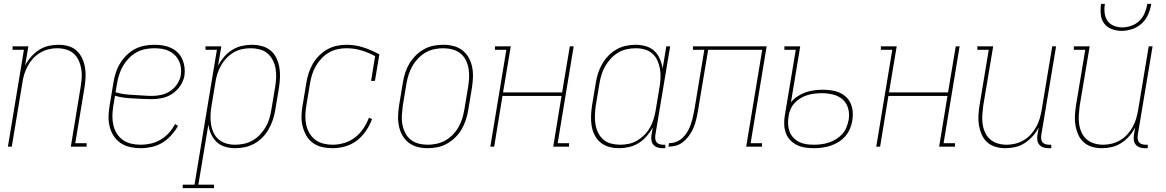

<svg xmlns="http://www.w3.org/2000/svg" viewBox="-20 -760 6040 995"><path d="M21 0 104 -502H45V-520H127L110 -420Q122 -444 140.5 -465Q159 -486 182 -501Q205 -516 231 -522Q257 -528 283 -528Q309 -528 334 -521Q359 -514 377 -497.5Q395 -481 405.5 -458.5Q416 -436 420.5 -411Q425 -386 423.5 -359.5Q422 -333 418 -307L370 -18H429V0H347L398 -310Q402 -334 403.5 -357.5Q405 -381 401 -404Q397 -427 387.5 -447.5Q378 -468 361.5 -482.5Q345 -497 322.5 -503.5Q300 -510 276 -510Q254 -510 231.5 -504.5Q209 -499 188.5 -487Q168 -475 151.5 -457Q135 -439 124 -418.5Q113 -398 106 -376Q99 -354 96 -331L41 0Z M709 8Q681 8 654 2Q627 -4 605.5 -18.5Q584 -33 569.5 -55Q555 -77 548.5 -103Q542 -129 542.5 -157Q543 -185 548 -213L568 -333Q572 -358 580 -383Q588 -408 602 -431Q616 -454 635.5 -473.5Q655 -493 678.5 -505.5Q702 -518 728 -523Q754 -528 780 -528Q802 -528 824 -524.5Q846 -521 865.5 -512Q885 -503 900.5 -488Q916 -473 924.5 -454Q933 -435 936 -413Q939 -391 936 -368Q931 -341 914.5 -316Q898 -291 873.5 -274.5Q849 -258 821 -252Q793 -246 765 -246Q741 -246 717.5 -247.5Q694 -249 669.5 -250Q645 -251 621.5 -254Q598 -257 576 -264L567 -210Q563 -185 562.5 -160Q562 -135 567.5 -111.5Q573 -88 585.5 -68Q598 -48 617 -34.5Q636 -21 660 -15.5Q684 -10 709 -10Q735 -10 761.5 -16Q788 -22 812 -36Q836 -50 855 -71Q874 -92 887 -117L903 -108Q888 -82 867.5 -59Q847 -36 821.5 -20.5Q796 -5 766.5 1.5Q737 8 709 8ZM769 -263Q792 -263 816.5 -268.5Q841 -274 862.5 -288.5Q884 -303 898.5 -325Q913 -347 917 -371Q920 -391 917.5 -410Q915 -429 906.5 -446Q898 -463 885 -475.5Q872 -488 855 -496Q838 -504 819 -507Q800 -510 780 -510Q757 -510 733.5 -505.5Q710 -501 688 -489Q666 -477 648.5 -459Q631 -441 618.5 -420Q606 -399 598.5 -376Q591 -353 587 -330L579 -282Q601 -275 624.5 -272Q648 -269 672.5 -268Q697 -267 720.5 -265Q744 -263 769 -263Z M927 215V197H988L1104 -502H1045V-520H1127L1110 -420Q1123 -444 1141.5 -465.5Q1160 -487 1183.5 -501.5Q1207 -516 1233 -522Q1259 -528 1285 -528Q1312 -528 1337.5 -521Q1363 -514 1382 -498.5Q1401 -483 1412 -460Q1423 -437 1427.5 -412Q1432 -387 1431 -360.5Q1430 -334 1426 -307L1406 -187Q1402 -162 1393.5 -137.5Q1385 -113 1372 -90Q1359 -67 1340.5 -48Q1322 -29 1298.5 -16Q1275 -3 1249.5 2.5Q1224 8 1199 8Q1172 8 1146.5 0.5Q1121 -7 1103 -24Q1085 -41 1074 -65Q1063 -89 1060 -115L1008 197H1089V215ZM1198 -10Q1221 -10 1244.5 -15Q1268 -20 1289 -32Q1310 -44 1327 -62Q1344 -80 1356.5 -101Q1369 -122 1375.5 -144.5Q1382 -167 1386 -190L1406 -310Q1410 -334 1411 -358Q1412 -382 1408 -405Q1404 -428 1393.5 -448.5Q1383 -469 1366 -483.5Q1349 -498 1326 -504Q1303 -510 1279 -510Q1256 -510 1233 -505Q1210 -500 1189.5 -487.5Q1169 -475 1152.5 -457.5Q1136 -440 1124.5 -419Q1113 -398 1106 -376Q1099 -354 1096 -331L1076 -211Q1072 -187 1071 -163Q1070 -139 1073.5 -116.5Q1077 -94 1086.5 -73Q1096 -52 1113 -37.5Q1130 -23 1152 -16.5Q1174 -10 1198 -10Z M1704 8Q1676 8 1649.5 2Q1623 -4 1602 -19Q1581 -34 1568 -56.5Q1555 -79 1548.5 -104.5Q1542 -130 1542.5 -157.5Q1543 -185 1548 -213L1568 -333Q1572 -358 1580 -382.5Q1588 -407 1601.5 -430Q1615 -453 1634 -472Q1653 -491 1676 -504Q1699 -517 1724.5 -522.5Q1750 -528 1775 -528Q1821 -528 1864 -514Q1907 -500 1946 -478L1923 -341H1903L1924 -469Q1891 -487 1853.5 -498.5Q1816 -510 1775 -510Q1752 -510 1729 -505Q1706 -500 1685 -488Q1664 -476 1647 -458Q1630 -440 1617.5 -419Q1605 -398 1598 -375.5Q1591 -353 1587 -330L1567 -210Q1563 -185 1562.5 -160.5Q1562 -136 1567 -113Q1572 -90 1584 -69.5Q1596 -49 1614 -35.5Q1632 -22 1655.5 -16Q1679 -10 1704 -10Q1733 -10 1763.5 -19Q1794 -28 1819.5 -47.5Q1845 -67 1863 -94Q1881 -121 1892 -150L1908 -143Q1897 -112 1877 -82.5Q1857 -53 1830 -32Q1803 -11 1769.5 -1.5Q1736 8 1704 8Z M2196 8Q2169 8 2143.5 1.5Q2118 -5 2098 -20.5Q2078 -36 2065.5 -58Q2053 -80 2047.5 -106Q2042 -132 2043 -159Q2044 -186 2048 -213L2068 -333Q2072 -358 2080 -383Q2088 -408 2101.5 -430.5Q2115 -453 2134.5 -472.5Q2154 -492 2177.5 -505Q2201 -518 2226.5 -523Q2252 -528 2277 -528Q2304 -528 2330 -521.5Q2356 -515 2376 -499.5Q2396 -484 2408.5 -462Q2421 -440 2426.5 -414Q2432 -388 2431 -361Q2430 -334 2426 -307L2406 -187Q2402 -162 2393.5 -137Q2385 -112 2372 -89.5Q2359 -67 2339 -47.5Q2319 -28 2295.5 -15Q2272 -2 2246.5 3Q2221 8 2196 8ZM2197 -10Q2219 -10 2242.5 -15Q2266 -20 2287.5 -32Q2309 -44 2326.5 -62Q2344 -80 2356 -101Q2368 -122 2375 -144.5Q2382 -167 2386 -190L2406 -310Q2410 -334 2411 -358.5Q2412 -383 2408 -406Q2404 -429 2393.5 -449.5Q2383 -470 2365 -484Q2347 -498 2324 -504Q2301 -510 2276 -510Q2254 -510 2230.5 -505Q2207 -500 2186 -488Q2165 -476 2147.5 -458Q2130 -440 2118 -419Q2106 -398 2098.5 -375.5Q2091 -353 2087 -330L2067 -210Q2064 -186 2062.5 -161.5Q2061 -137 2065.5 -114Q2070 -91 2080.5 -70.5Q2091 -50 2108.5 -36Q2126 -22 2149 -16Q2172 -10 2197 -10Z M2521 0 2604 -502H2545V-520H2627L2587 -281H2893L2933 -520H2953L2870 -18H2929V0H2847L2890 -263H2584L2541 0Z M3188 8Q3161 8 3136 1Q3111 -6 3092 -21.5Q3073 -37 3061.5 -60Q3050 -83 3046 -108Q3042 -133 3043 -159.5Q3044 -186 3048 -213L3068 -333Q3072 -358 3080 -382.5Q3088 -407 3101.5 -430Q3115 -453 3133.5 -472Q3152 -491 3175 -504Q3198 -517 3223.5 -522.5Q3249 -528 3274 -528Q3301 -528 3327 -520.5Q3353 -513 3371 -496Q3389 -479 3399.5 -455Q3410 -431 3414 -405L3433 -520H3453L3376 -59Q3375 -49 3376 -39.5Q3377 -30 3382.5 -23Q3388 -16 3397.5 -13Q3407 -10 3416 -10H3428V8H3413Q3400 8 3387.5 4Q3375 0 3366.5 -9.5Q3358 -19 3356 -32Q3354 -45 3356 -59L3363 -100Q3350 -76 3331.5 -54.5Q3313 -33 3289.5 -18.5Q3266 -4 3240 2Q3214 8 3188 8ZM3194 -10Q3217 -10 3240 -15Q3263 -20 3283.5 -32.5Q3304 -45 3321 -62.5Q3338 -80 3349.5 -101Q3361 -122 3367.5 -144Q3374 -166 3378 -189L3398 -309Q3402 -333 3403 -357Q3404 -381 3400 -403.5Q3396 -426 3386.5 -447Q3377 -468 3360.5 -482.5Q3344 -497 3321.5 -503.5Q3299 -510 3275 -510Q3252 -510 3228.5 -505Q3205 -500 3184.5 -488Q3164 -476 3147 -458Q3130 -440 3117.5 -419Q3105 -398 3098 -375.5Q3091 -353 3087 -330L3067 -210Q3064 -186 3063 -162Q3062 -138 3066 -115Q3070 -92 3080 -71.5Q3090 -51 3107 -36.5Q3124 -22 3147 -16Q3170 -10 3194 -10Z M3444 0 3447 -18Q3462 -18 3477.5 -22.5Q3493 -27 3506 -36.5Q3519 -46 3529.5 -59Q3540 -72 3547.5 -86.5Q3555 -101 3560 -116Q3565 -131 3569 -146Q3573 -161 3575.5 -176Q3578 -191 3581 -206L3630 -502H3571V-520H3953L3870 -18H3929V0H3847L3930 -502H3650L3605 -234Q3602 -215 3599 -196.5Q3596 -178 3592 -159Q3588 -140 3582.5 -121.5Q3577 -103 3568 -85Q3559 -67 3546 -50.5Q3533 -34 3517 -22Q3501 -10 3482 -5Q3463 0 3444 0Z M4198 8Q4174 8 4152 4.5Q4130 1 4110 -8.5Q4090 -18 4075 -34Q4060 -50 4052.5 -70.5Q4045 -91 4044 -114Q4043 -137 4047 -161L4104 -502H4045V-520H4127L4079 -230Q4094 -248 4113.5 -261Q4133 -274 4155 -281.5Q4177 -289 4199 -292Q4221 -295 4242 -295Q4265 -295 4287.5 -292Q4310 -289 4329.5 -280.5Q4349 -272 4364.5 -257.5Q4380 -243 4388.5 -223.5Q4397 -204 4399 -181.5Q4401 -159 4397 -136Q4394 -115 4385 -93.5Q4376 -72 4361 -54.5Q4346 -37 4326 -24.5Q4306 -12 4284.5 -5Q4263 2 4241 5Q4219 8 4198 8ZM4198 -10Q4217 -10 4236.5 -12.5Q4256 -15 4275.5 -21.5Q4295 -28 4313 -39Q4331 -50 4345 -65.5Q4359 -81 4366.5 -100Q4374 -119 4378 -139Q4383 -169 4375.5 -197.5Q4368 -226 4347 -244.5Q4326 -263 4297.5 -270Q4269 -277 4239 -277Q4221 -277 4202.5 -275Q4184 -273 4165.5 -267.5Q4147 -262 4130 -252Q4113 -242 4099.5 -228Q4086 -214 4078 -196.5Q4070 -179 4067 -161V-158Q4063 -137 4064 -117Q4065 -97 4071.5 -79Q4078 -61 4091 -47Q4104 -33 4121 -24.5Q4138 -16 4157.5 -13Q4177 -10 4198 -10Z M4521 0 4604 -502H4545V-520H4627L4587 -281H4893L4933 -520H4953L4870 -18H4929V0H4847L4890 -263H4584L4541 0Z M5190 8Q5164 8 5139.5 1Q5115 -6 5096.5 -22.5Q5078 -39 5068 -61.5Q5058 -84 5053.5 -109Q5049 -134 5050.5 -160.5Q5052 -187 5056 -213L5104 -502H5045V-520H5127L5075 -210Q5072 -186 5070.5 -162.5Q5069 -139 5072.5 -116Q5076 -93 5085.5 -72.5Q5095 -52 5112 -37.5Q5129 -23 5151 -16.5Q5173 -10 5197 -10Q5219 -10 5241.5 -15.5Q5264 -21 5284.5 -33Q5305 -45 5321.5 -63Q5338 -81 5349.5 -101.5Q5361 -122 5367.5 -144Q5374 -166 5378 -189L5433 -520H5453L5376 -59Q5375 -49 5376 -39.5Q5377 -30 5382.5 -23Q5388 -16 5397.5 -13Q5407 -10 5416 -10H5428V8H5413Q5400 8 5387.5 4Q5375 0 5366.5 -9.5Q5358 -19 5356 -32Q5354 -45 5356 -59L5363 -100Q5351 -76 5332.5 -55Q5314 -34 5291 -19Q5268 -4 5242 2Q5216 8 5190 8Z M5690 8Q5664 8 5639.5 1Q5615 -6 5596.5 -22.5Q5578 -39 5568 -61.5Q5558 -84 5553.5 -109Q5549 -134 5550.5 -160.5Q5552 -187 5556 -213L5604 -502H5545V-520H5627L5575 -210Q5572 -186 5570.5 -162.5Q5569 -139 5572.5 -116Q5576 -93 5585.5 -72.5Q5595 -52 5612 -37.5Q5629 -23 5651 -16.5Q5673 -10 5697 -10Q5719 -10 5741.5 -15.5Q5764 -21 5784.5 -33Q5805 -45 5821.5 -63Q5838 -81 5849.5 -101.5Q5861 -122 5867.5 -144Q5874 -166 5878 -189L5933 -520H5953L5876 -59Q5875 -49 5876 -39.5Q5877 -30 5882.5 -23Q5888 -16 5897.5 -13Q5907 -10 5916 -10H5928V8H5913Q5900 8 5887.5 4Q5875 0 5866.5 -9.5Q5858 -19 5856 -32Q5854 -45 5856 -59L5863 -100Q5851 -76 5832.5 -55Q5814 -34 5791 -19Q5768 -4 5742 2Q5716 8 5690 8ZM5793 -600Q5766 -600 5741 -609.5Q5716 -619 5701.5 -639Q5687 -659 5684.5 -686Q5682 -713 5686 -740H5706Q5702 -717 5704.5 -693.5Q5707 -670 5719 -652.5Q5731 -635 5752 -626.5Q5773 -618 5796 -618Q5819 -618 5843 -626.5Q5867 -635 5885 -652.5Q5903 -670 5912.5 -693.5Q5922 -717 5926 -740H5946Q5942 -713 5930.5 -686Q5919 -659 5897.5 -639Q5876 -619 5848 -609.5Q5820 -600 5793 -600Z"/></svg>

Font: Iosevka Curly Slab Thin
Style: Italic
Weight: 100
Italic angle: -9°
Monospace: yes
Designer: Belleve Invis
Foundry: Belleve Invis
Version: Version 22.1.2; ttfautohint (v1.8.4)